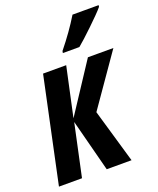

<svg xmlns="http://www.w3.org/2000/svg" viewBox="-148 -851 769 937"><g transform="rotate(-20 236.5 -383.0)"><path d="M-5.9 0 109.9 -544.9H230L174.8 -289.1L342.8 -544.9H475.1L290 -278.8L371.1 0H242.2L171.9 -271L113.8 0ZM234.9 -606 236.8 -616.2Q299.3 -693.4 343.3 -766.1H479L478 -757.8Q467.3 -744.6 446.3 -723.4Q425.3 -702.1 401.1 -679Q377 -655.8 355.2 -636Q333.5 -616.2 320.8 -606Z"/></g></svg>

Font: Open Sans Condensed
Style: Bold Italic
Weight: 700
Width: 3
Italic angle: -12°
Designer: Monotype Design Team
Foundry: Monotype Imaging Inc.
Version: Version 3.003; ttfautohint (v1.8.4)